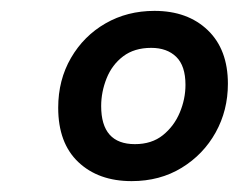

<svg xmlns="http://www.w3.org/2000/svg" viewBox="-20 -759 457 353"><path d="M222 -426Q161 -426 124 -461Q87 -496 87 -561Q87 -612 110.5 -652.5Q134 -693 174 -716Q214 -739 264 -739Q325 -739 362 -703.5Q399 -668 399 -605Q399 -556 376.5 -515.5Q354 -475 314 -450.5Q274 -426 222 -426ZM228 -494Q259 -494 279.5 -510.5Q300 -527 310.5 -552Q321 -577 321 -603Q321 -638 304 -654.5Q287 -671 258 -671Q227 -671 206.5 -655.5Q186 -640 176 -615Q166 -590 166 -564Q166 -494 228 -494Z"/></svg>

Font: Bitter SemiBold
Style: Italic
Weight: 600
Italic angle: -9°
Designer: Sol Matas, and Bitter project Authors
Foundry: Sol Matas
Version: Version 2.001